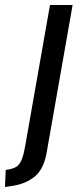

<svg xmlns="http://www.w3.org/2000/svg" viewBox="-105 -510 339 772"><path d="M-82 173Q-55 170 -41 161.5Q-27 153 -18.5 133.5Q-10 114 -3 73L96 -490H187L82 107Q70 171 34.5 200Q-1 229 -53 237L-85 242Z"/></svg>

Font: Cabin
Style: Italic
Weight: 400
Italic angle: -7°
Designer: Pablo Impallari
Foundry: Pablo Impallari. http://www.impallari.com Igino Marini. http://www.ikern.com
Version: Version 2.200